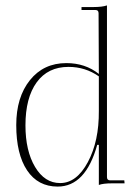

<svg xmlns="http://www.w3.org/2000/svg" viewBox="-20 -677 512 709"><path d="M193 12Q120 12 80 -48Q40 -108 40 -215Q40 -318 90.5 -381Q141 -444 225 -444Q295 -444 345 -404L344 -628Q344 -640 333 -640H281V-651H326Q357 -651 375 -657V-23Q375 -11 387 -11H439L440 0H394Q361 0 345 6V-142H339Q296 12 193 12ZM202 -1Q263 -1 304.5 -78.5Q346 -156 345 -268V-395Q295 -430 233 -430Q157 -430 115.5 -373Q74 -316 74 -214Q74 -120 109.5 -60.5Q145 -1 202 -1Z"/></svg>

Font: Arapey Thin-Display
Style: Regular
Weight: 100
Designer: Eduardo Rodriguez Tunni
Foundry: Eduardo Rodriguez Tunni
Version: Version 4.000